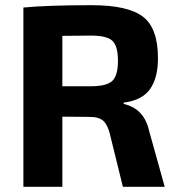

<svg xmlns="http://www.w3.org/2000/svg" viewBox="-20 -719 683 739"><path d="M614 0H453L401 -211Q391 -244 374.5 -256.5Q358 -269 327 -269L220 -270V0H70V-690Q163 -699 333 -699Q472 -699 530 -655Q588 -611 588 -495Q588 -419 557.5 -376Q527 -333 456 -324V-319Q535 -301 554 -215ZM220 -387H330Q390 -387 412 -407.5Q434 -428 434 -485Q434 -542 412.5 -562Q391 -582 330 -582L220 -581Z"/></svg>

Font: Exo 2.0
Style: Bold
Weight: 700
Designer: Natanael Gama
Version: Version 1.001;PS 001.001;hotconv 1.0.70;makeotf.lib2.5.58329